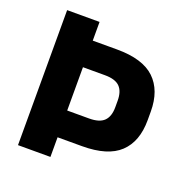

<svg xmlns="http://www.w3.org/2000/svg" viewBox="-117 -746 825 854"><g transform="rotate(20 295.5 -319.5)"><path d="M163 -93V-219.5H314.5Q363.5 -219.5 385.2 -241Q407 -262.5 407 -306.5V-337Q407 -381.5 385.5 -403Q364 -424.5 315 -424.5H162.5V-550.5H326.5Q448.5 -550.5 505.2 -496.5Q562 -442.5 562 -342V-301.5Q562 -200 505.2 -146.5Q448.5 -93 327 -93ZM58 0V-639H211.5V-521.5L211 -461.5V-182.5L211.5 -117V0Z"/></g></svg>

Font: Anek Telugu Medium
Style: Bold
Weight: 700
Version: Version 1.003